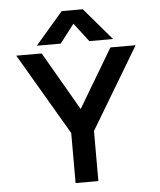

<svg xmlns="http://www.w3.org/2000/svg" viewBox="-60 -965 846 1016"><g transform="rotate(-5 363.0 -456.5)"><path d="M306 -913H418L564 -742H438L362 -841L286 -742H159ZM300 -266 46 -699H181L361 -388L546 -699H680L421 -266V0H300Z"/></g></svg>

Font: Prompt Medium
Style: Regular
Weight: 500
Designer: Katatrad Team
Foundry: CadsonDemak
Version: Version 1.000